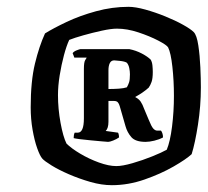

<svg xmlns="http://www.w3.org/2000/svg" viewBox="-20 -757 609 563"><path d="M308 -214Q278 -214 245 -223.5Q212 -233 182 -246Q152 -259 131 -272Q110 -285 104 -292Q97 -300 89 -322.5Q81 -345 75.5 -376.5Q70 -408 70 -442Q70 -519 82.5 -570.5Q95 -622 112 -659Q136 -674 175 -692.5Q214 -711 261.5 -724Q309 -737 357 -737Q377 -737 406 -729Q435 -721 464.5 -709Q494 -697 516.5 -684.5Q539 -672 548 -663Q557 -654 561.5 -624Q566 -594 567.5 -559.5Q569 -525 569 -501Q569 -446 560.5 -391.5Q552 -337 542 -305Q526 -290 488.5 -268.5Q451 -247 403.5 -230.5Q356 -214 308 -214ZM321 -270Q339 -270 368.5 -278.5Q398 -287 426.5 -298.5Q455 -310 469 -318Q479 -342 484.5 -386Q490 -430 490 -476Q490 -520 485.5 -561Q481 -602 473 -618Q469 -625 444 -638Q419 -651 386 -662Q353 -673 323 -673Q306 -673 278.5 -667Q251 -661 224.5 -653.5Q198 -646 183 -640Q175 -623 167.5 -595Q160 -567 155 -536Q150 -505 150 -478Q150 -438 157.5 -397Q165 -356 175 -336Q189 -322 215 -306.5Q241 -291 270 -280.5Q299 -270 321 -270ZM297 -341Q293 -341 278.5 -342.5Q264 -344 246 -345.5Q228 -347 213.5 -349Q199 -351 196 -352Q196 -362 199 -368H208Q226 -368 226 -410V-555Q226 -575 230 -581Q234 -587 234 -588H198Q197 -590 196 -593.5Q195 -597 193 -601Q196 -606 205 -609.5Q214 -613 216 -613H359Q379 -609 396 -600Q413 -591 422 -582Q426 -575 427 -565Q428 -555 428 -546Q428 -527 424.5 -517Q421 -507 416 -500Q407 -492 397.5 -485.5Q388 -479 377 -473V-472Q387 -467 392.5 -459Q398 -451 403 -437L416 -406Q424 -386 429.5 -380Q435 -374 441 -374H452Q454 -372 456 -366.5Q458 -361 458 -354Q447 -348 432.5 -344.5Q418 -341 407 -341Q377 -341 365 -355Q353 -369 348 -387L331 -446Q329 -453 325.5 -457Q322 -461 314 -461H298V-400Q298 -381 290 -373L326 -368Q327 -367 328 -363Q329 -359 329 -354Q322 -349 312 -345Q302 -341 297 -341ZM298 -496Q314 -496 328.5 -497Q343 -498 352 -501Q356 -508 358.5 -515.5Q361 -523 361 -539Q361 -548 359 -557.5Q357 -567 352 -573Q346 -577 331 -578.5Q316 -580 315 -580Q306 -580 302 -572Q298 -564 298 -551Z"/></svg>

Font: Texturina 72pt 72pt Black
Style: Italic
Weight: 900
Italic angle: -11°
Designer: Guillermo Torres Carreño
Foundry: Omnibus-Type
Version: Version 1.002; ttfautohint (v1.8.3)